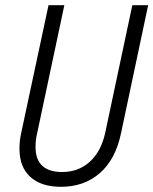

<svg xmlns="http://www.w3.org/2000/svg" viewBox="-20 -710 591 740"><path d="M55 -137Q55 -168 62 -199L167 -690H228L122 -191Q117 -170 117 -143Q117 -95 143 -71Q169 -47 219 -47Q282 -47 325.5 -86Q369 -125 385 -196L490 -690H551L447 -199Q426 -96 365 -43Q304 10 215 10Q139 10 97 -28Q55 -66 55 -137Z"/></svg>

Font: Decalotype Light Italic
Style: Regular
Weight: 300
Italic angle: -12°
Designer: Alfredo Marco Pradil
Foundry: Alfredo Marco Pradil
Version: Version 1.0